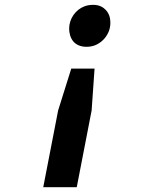

<svg xmlns="http://www.w3.org/2000/svg" viewBox="-20 -780 642 800"><path d="M339.8 -585C352.5 -585 364.7 -586.9 376 -591.3C402.8 -602.1 422.9 -623.5 433.1 -648.9C437 -658.2 439.9 -671.4 439.9 -685.1C439.9 -704.6 435.1 -722.7 421.9 -737.3C411.6 -748.5 396 -759.8 368.2 -759.8C355 -759.8 343.3 -757.8 332.5 -753.9C294.4 -739.7 268.1 -701.7 268.1 -660.6C268.1 -643.6 272.5 -622.1 286.6 -606C297.4 -594.2 314.9 -585 339.8 -585ZM160.2 0H299.8L361.8 -319.8L374 -494.1H276.9L222.2 -319.8Z"/></svg>

Font: Hack
Style: Bold Oblique
Weight: 700
Italic angle: -12°
Monospace: yes
Designer: Christopher Simpkins
Foundry: Christopher Simpkins
Version: Version 2.010